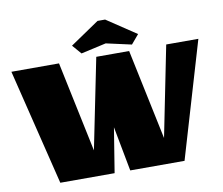

<svg xmlns="http://www.w3.org/2000/svg" viewBox="-89 -967 1250 1076"><g transform="rotate(-10 535.5 -428.5)"><path d="M7 0ZM1071 -660 876 0H567L519 -254L478 0H169L7 -660H278L386 -146L490 -660H677L785 -146L888 -660ZM412 -693 367 -745 532 -857H575L743 -745L699 -693L555 -725Z"/></g></svg>

Font: Sansita Black
Style: Regular
Weight: 900
Designer: Pablo Cosgaya
Foundry: Omnibus-Type
Version: Version 1.006; ttfautohint (v1.5)